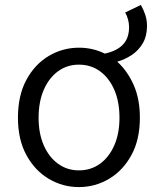

<svg xmlns="http://www.w3.org/2000/svg" viewBox="-20 -748 642 781"><path d="M301 -55Q350 -55 387 -82Q424 -109 445 -157Q466 -205 466 -269Q466 -334 445 -382.5Q424 -431 387 -458Q350 -485 301 -485Q253 -485 216 -458Q179 -431 158 -382.5Q137 -334 137 -269Q137 -205 158 -157Q179 -109 216 -82Q253 -55 301 -55ZM301 13Q235 13 178.5 -20.5Q122 -54 87.5 -117Q53 -180 53 -269Q53 -360 87.5 -423.5Q122 -487 178.5 -520.5Q235 -554 301 -554Q358 -554 406 -530Q454 -540 479.5 -566Q505 -592 505 -638Q505 -652 501 -668Q497 -684 489 -697L553 -728Q564 -709 571 -687.5Q578 -666 578 -643Q578 -601 560.5 -571.5Q543 -542 515.5 -524Q488 -506 457 -497Q498 -460 523.5 -403Q549 -346 549 -269Q549 -180 514.5 -117Q480 -54 423.5 -20.5Q367 13 301 13Z"/></svg>

Font: Source Han Sans SC Normal
Style: Regular
Weight: 350
Designer: Ryoko NISHIZUKA 西塚涼子 (kana, bopomofo & ideographs); Paul D. Hunt (Latin, Greek & Cyrillic); Sandoll Communications 산돌커뮤니
Foundry: Adobe
Version: Version 2.004;hotconv 1.0.118;makeotfexe 2.5.65603